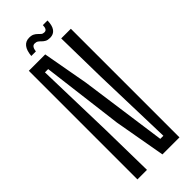

<svg xmlns="http://www.w3.org/2000/svg" viewBox="-293 -960 1000 1000"><g transform="rotate(-45 206.5 -460.5)"><path d="M51.9 0V-800H172.7L218.4 -546.6L285.4 -65.2H308.2L295.3 -512.6L290.4 -800H361.5V0H236.1L185.6 -285.1L129.5 -735H105.5L117.2 -299.8L122.2 0ZM271.9 -916.6H306Q305.4 -880.2 291.7 -861.5Q277.9 -842.8 252.2 -842.8Q234.9 -842.8 225 -848.3Q215 -853.7 208 -861Q201 -868.3 193.5 -873.8Q185.9 -879.2 173.8 -879.2Q162.9 -879.2 157.1 -870.4Q151.2 -861.6 149.2 -845.4H115.6Q118.8 -883.3 133.9 -902.1Q148.9 -920.9 174.8 -920.9Q192.6 -920.9 202.9 -915.3Q213.2 -909.8 220.1 -902.6Q227 -895.4 233.6 -889.8Q240.2 -884.2 251.4 -884.2Q262 -884.2 266.8 -892.5Q271.7 -900.8 271.9 -916.6Z"/></g></svg>

Font: Big Shoulders Display SC Thin
Style: Regular
Weight: 100
Designer: Patric King
Foundry: XO Type Co
Version: Version 2.002